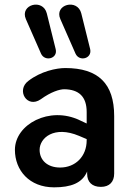

<svg xmlns="http://www.w3.org/2000/svg" viewBox="-20 -794 565 824"><path d="M212 10C284 10 333 -8 354 -58V-48C354 -13 375 8 413 8C450 8 470 -14 470 -49V-296C470 -435 402 -502 260 -502C222 -502 155 -488 102 -447C48 -407 96 -327 155 -368C199 -400 236 -411 256 -411C318 -410 352 -380 352 -313V-264L322 -278C193 -340 44 -261 44 -151C44 -63 106 10 212 10ZM239 -712 304 -564C320 -528 376 -542 367 -583L329 -736C313 -802 211 -775 239 -712ZM91 -712 156 -564C172 -528 229 -542 219 -583L181 -736C165 -802 64 -775 91 -712ZM150 -151C150 -202 212 -256 319 -211L352 -197V-192C352 -122 303 -75 238 -75C183 -75 150 -107 150 -151Z"/></svg>

Font: SN Pro SemiBold
Style: Regular
Weight: 600
Designer: Tobias Whetton
Foundry: Supernotes
Version: Version 1.003;Glyphs 3.3 (3324)